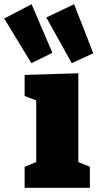

<svg xmlns="http://www.w3.org/2000/svg" viewBox="-96 -892 463 912"><path d="M331 -100V0H21V-100L76 -122V-415L21 -436V-536L276 -544V-122ZM53 -592 -76 -804 54 -872 153 -641ZM245 -592 124 -809 256 -872 347 -639Z"/></svg>

Font: Bitter Black
Style: Regular
Weight: 900
Designer: Sol Matas, and Bitter project Authors
Foundry: Sol Matas
Version: Version 2.001